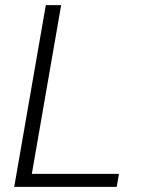

<svg xmlns="http://www.w3.org/2000/svg" viewBox="-20 -731 556 751"><path d="M104.5 -50.8H445.3L436.5 0H35.6L159.2 -710.9H219.2Z"/></svg>

Font: TypoPRO Roboto
Style: Italic
Weight: 300
Italic angle: -12°
Designer: Google
Version: Version 2.136; 2016